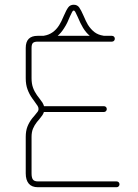

<svg xmlns="http://www.w3.org/2000/svg" viewBox="-20 -785 578 805"><path d="M481 -12.2Q481 -7.3 477.5 -3.7Q474.1 0 468.8 0H139.2Q113.3 0 100.6 -15.1Q87.9 -30.3 87.9 -58.1V-210.9Q87.9 -236.3 95.2 -254.6Q102.5 -272.9 115.2 -289.1L126 -301.8Q134.8 -312 138.2 -317.1Q141.6 -322.3 141.6 -327.6Q141.6 -334.5 137.9 -340.6Q134.3 -346.7 125.5 -358.4L115.2 -372.6Q103 -389.6 95.5 -409.9Q87.9 -430.2 87.9 -457V-584Q87.9 -634.8 137.7 -634.8H162.6L164.6 -635.3Q204.1 -641.6 228 -679.2Q236.8 -692.9 248 -719.7Q258.3 -743.7 266.4 -754.4Q274.4 -765.1 289.1 -765.1Q303.7 -765.1 311.8 -754.2Q319.8 -743.2 330.6 -718.3Q340.3 -695.3 348.6 -681.2Q360.4 -662.6 375.7 -650.6Q391.1 -638.7 413.6 -635.3L415.5 -634.8H449.2Q454.6 -634.8 458 -631.3Q461.4 -627.9 461.4 -622.6Q461.4 -617.7 458 -614Q454.6 -610.4 449.2 -610.4H137.7Q123.5 -610.4 117.9 -604.7Q112.3 -599.1 112.3 -584V-457Q112.3 -434.6 118.2 -418Q124 -401.4 134.8 -386.2Q143.1 -375 144 -374Q153.3 -362.3 157.7 -355.2Q162.1 -348.1 164.6 -339.8H415.5Q420.9 -339.8 424.3 -336.4Q427.7 -333 427.7 -327.6Q427.7 -322.8 424.3 -319.1Q420.9 -315.4 415.5 -315.4H164.1Q161.6 -307.6 157 -301Q152.3 -294.4 143.6 -283.7L134.8 -273.4Q124.5 -260.3 118.4 -245.8Q112.3 -231.4 112.3 -210.9V-58.1Q112.3 -39.6 118.2 -32Q124 -24.4 139.2 -24.4H468.8Q474.1 -24.4 477.5 -21Q481 -17.6 481 -12.2ZM356.4 -634.8Q340.3 -648.4 328.1 -668.5Q317.9 -685.1 305.2 -715.3Q298.8 -729.5 295.7 -735.1Q292.5 -740.7 289.1 -740.7Q285.6 -740.7 282.5 -735.1Q279.3 -729.5 273.4 -716.3Q269 -705.1 262.7 -691.7Q256.3 -678.2 248.5 -666.5Q236.3 -647 221.7 -634.8Z"/></svg>

Font: Velvelyne Light
Style: Regular
Weight: 200
Designer: Manon Van der Borght et Mariel Nils
Foundry: Velvetyne
Version: Version 1.070